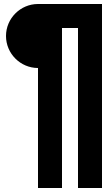

<svg xmlns="http://www.w3.org/2000/svg" viewBox="-20 -740 550 960"><path d="M170 200H290V-600H370V200H490V-720H170C82 -720 10 -648 10 -560C10 -472 82 -400 170 -400Z"/></svg>

Font: MikodacsPCS
Style: Regular
Weight: 900
Designer: gluk (gluksza@wp.pl)
Foundry: gluk (gluksza@wp.pl)
Version: Version 0.27